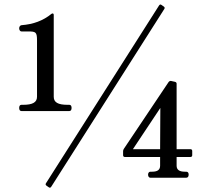

<svg xmlns="http://www.w3.org/2000/svg" viewBox="-20 -797 971 861"><path d="M714 -768 704 -775C700 -778 696 -777 693 -772L186 25C183 30 185 33 189 36L199 43C203 46 207 45 210 40L717 -757C720 -762 718 -765 714 -768ZM291 -299C298 -299 301 -305 301 -313C301 -321 298 -327 291 -327H283C240 -327 221 -338 221 -363V-730C221 -736 217 -739 211 -735C173 -704 129 -688 76 -684C70 -683 66 -677 66 -670C66 -663 70 -656 76 -656H106C141 -656 146 -653 146 -615V-363C146 -338 126 -327 84 -327H76C69 -327 66 -321 66 -313C66 -305 69 -299 76 -299ZM815 0C822 0 826 -5 826 -14C826 -23 822 -27 815 -27H809C784 -27 772 -36 772 -54V-93H834C839 -93 842 -96 842 -101V-120C842 -125 839 -128 834 -128H772V-422C772 -426 769 -429 765 -430L747 -434C743 -435 738 -432 736 -429L535 -129C533 -125 532 -123 532 -119V-101C532 -96 535 -93 540 -93H698V-54C698 -36 687 -27 662 -27H654C648 -27 644 -21 644 -14C644 -6 648 0 654 0ZM699 -313 698 -128H576Z"/></svg>

Font: Shippori Mincho OTF SemiBold
Style: Regular
Weight: 600
Designer: FONTDASU
Foundry: FONTDASU / Google Inc. / but / Adobe
Version: Version 3.300;hotconv 1.0.109;makeotfexe 2.5.65596